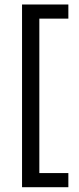

<svg xmlns="http://www.w3.org/2000/svg" viewBox="-20 -695 346 837"><path d="M76.1 121.1V-675.4H278V-613.8H151.5V59.5H278V121.1Z"/></svg>

Font: Anek Tamil Medium
Style: Regular
Weight: 500
Designer: Aadarsh Rajan (Tamil), Yesha Goshar (Latin)
Foundry: Ek Type
Version: Version 1.003